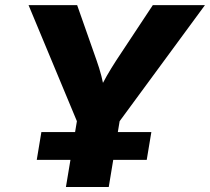

<svg xmlns="http://www.w3.org/2000/svg" viewBox="-20 -748 840 768"><path d="M243.7 0 287.6 -263.2 94.2 -727.5H288.6L366.2 -506.8Q377.4 -475.6 385.5 -444.1Q393.6 -412.6 400.4 -372.6H369.6Q389.2 -413.1 407.2 -444.6Q425.3 -476.1 445.3 -506.8L591.3 -727.5H799.8L458.5 -263.2L415 0ZM127 -108.4 145.5 -219.7H585.4L566.9 -108.4Z"/></svg>

Font: Inter 18pt ExtraBold
Style: Italic
Weight: 800
Italic angle: -9.3988°
Designer: Rasmus Andersson
Foundry: rsms
Version: Version 4.001;git-66647c0bb